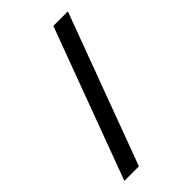

<svg xmlns="http://www.w3.org/2000/svg" viewBox="-216 -771 841 841"><g transform="rotate(-45 205.0 -350.0)"><path d="M380 -700 120 0H30L290 -700Z"/></g></svg>

Font: Croissant One
Style: Regular
Weight: 400
Designer: Eduardo Rodriguez Tunni
Foundry: Eduardo Rodriguez Tunni
Version: Version 1.001